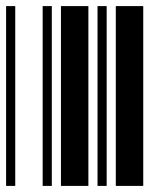

<svg xmlns="http://www.w3.org/2000/svg" viewBox="-20 -610 520 630"><path d="M0 0V-590H30V0ZM120 0V-590H150V0ZM180 0V-590H270V0ZM300 0V-590H330V0ZM360 0V-590H450V0Z"/></svg>

Font: Libre Barcode 39
Style: Regular
Weight: 400
Version: Version 1.005; ttfautohint (v1.8.3)